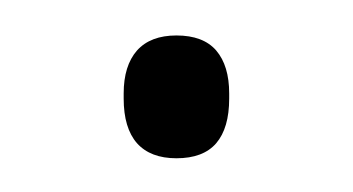

<svg xmlns="http://www.w3.org/2000/svg" viewBox="-20 -322 204 111"><path d="M82 -230.5Q67 -230.5 59.2 -239.2Q51.5 -248 51.5 -265V-268Q51.5 -284 59.2 -292.8Q67 -301.5 82 -301.5Q97.5 -301.5 105 -292.8Q112.5 -284 112.5 -268V-265Q112.5 -248 105 -239.2Q97.5 -230.5 82 -230.5Z"/></svg>

Font: Anek Kannada ExtraLight
Style: Regular
Weight: 250
Version: Version 1.003